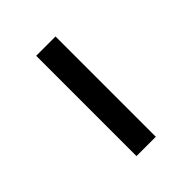

<svg xmlns="http://www.w3.org/2000/svg" viewBox="6 -823 337 337"><g transform="rotate(45 174.5 -654.0)"><path d="M50 -630H299V-678H50Z"/></g></svg>

Font: Fixel Text Light
Style: Regular
Weight: 300
Width: 4
Designer: AlfaBravo + MacPaw
Foundry: Kyrylo Tkachov, Marchela Mozhyna, Serhii Makarenko, Maria Weinstein, Zakhar Kryvoshyya
Version: Version 1.211